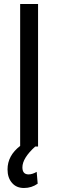

<svg xmlns="http://www.w3.org/2000/svg" viewBox="-20 -731 290 958"><path d="M91.8 104Q91.8 139.2 122.6 139.2Q141.1 139.2 163.1 126.5L168 185.5Q137.7 207 99.6 207Q61.5 207 40 181.6Q17.6 156.2 17.6 114.3Q17.6 45.4 80.6 -2.9V-710.9H169.9V0H155.8Q91.8 58.1 91.8 104Z"/></svg>

Font: RobotoCondensed-Regular
Style: Regular
Weight: 400
Designer: Google
Version: Version 2.001201; 2014